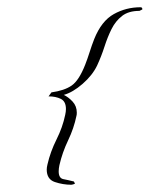

<svg xmlns="http://www.w3.org/2000/svg" viewBox="-20 -448 413 530"><path d="M177 62Q154 62 131.5 54.5Q109 47 109 20Q109 17 109.5 13.5Q110 10 111 6Q119 -29 136 -63Q153 -97 160 -131Q161 -136 161.5 -139.5Q162 -143 162 -147Q162 -168 148 -175Q134 -182 114 -182L122 -193Q158 -198 178 -212Q198 -226 215 -269Q222 -287 227.5 -304.5Q233 -322 240 -340Q260 -390 294 -409Q328 -428 368 -428Q373 -428 373 -422L365 -418Q335 -418 317 -404Q299 -390 288 -368Q277 -346 268.5 -319.5Q260 -293 248 -267Q235 -240 208 -216.5Q181 -193 156 -186Q169 -180 180.5 -167.5Q192 -155 192 -137Q192 -131 191 -128Q184 -94 168 -60.5Q152 -27 144 8Q143 13 142.5 17Q142 21 142 25Q142 44 155 46.5Q168 49 184 53L187 59Q185 60 182 61Q179 62 177 62Z"/></svg>

Font: The Nautigal
Style: Regular
Weight: 400
Designer: Robert E. Leuschke
Foundry: Robert E. Leuschke
Version: Version 1.100; ttfautohint (v1.8.3)